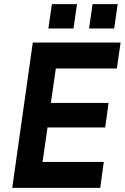

<svg xmlns="http://www.w3.org/2000/svg" viewBox="-20 -905 601 925"><path d="M39 0 138 -700H561L543 -575H249L225 -409H503L487 -291H209L185 -125H480L463 0ZM409 -768 426 -885H547L530 -768ZM213 -768 230 -885H351L334 -768Z"/></svg>

Font: Finlandica SemiBold
Style: Italic
Weight: 600
Italic angle: -8°
Designer: Niklas Ekholm, Juho Hiilivirta, Jaakko Suomalainen
Foundry: Helsinki Type Studio
Version: Version 1.063